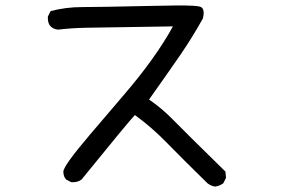

<svg xmlns="http://www.w3.org/2000/svg" viewBox="-20 -674 1040 706"><path d="M771 12Q756 10 743 0Q649 -92 593.5 -149Q538 -206 476 -251Q452 -226 280 -14Q267 -4 248 -4H242L223 -14Q213 -25 213 -43Q213 -64 310 -178L438 -328Q552 -461 616 -577Q353 -573 298.5 -572Q244 -571 193 -565Q156 -570 156 -607V-613L166 -633Q221 -648 283 -648Q345 -648 520 -652L635 -654Q702 -654 715.5 -649.5Q729 -645 729 -627Q729 -618 726 -606Q687 -536 642 -470.5Q597 -405 528 -308Q575 -276 615 -235Q655 -194 809 -43L811 -20L801 0Q787 10 771 12Z"/></svg>

Font: Xiaolai Mono SC
Style: Regular
Weight: 400
Monospace: yes
Designer: LXGW / Nozomi Seto
Version: Version 3.113;September 30, 2024